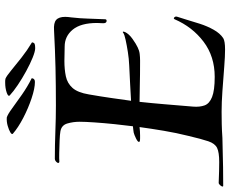

<svg xmlns="http://www.w3.org/2000/svg" viewBox="-130 -768 868 723"><g transform="rotate(-90 303.5 -407.0)"><path d="M478 7Q453 7 414.5 4Q376 1 321 -3Q279 -6 244 -6Q221 -6 197.5 -5.5Q174 -5 145 -3Q130 -3 100.5 -2Q71 -1 35.5 -0.5Q0 0 -34 0H-35Q-38 0 -38 -2Q-38 -6 -33 -11.5Q-28 -17 -24 -17Q1 -16 20 -15.5Q39 -15 54 -15Q91 -15 107.5 -23Q124 -31 132.5 -56Q141 -81 153 -132Q164 -176 172 -223.5Q180 -271 186 -315Q179 -314 170 -313.5Q161 -313 154 -313H144Q130 -313 130 -317Q130 -322 143.5 -328.5Q157 -335 165 -337Q169 -338 175.5 -338.5Q182 -339 189 -340Q193 -370 197 -409Q201 -448 203.5 -484Q206 -520 206 -541Q206 -565 199.5 -587Q193 -609 170 -613Q160 -615 135.5 -616Q111 -617 88 -617.5Q65 -618 57 -617Q51 -617 51 -621Q51 -625 56 -629.5Q61 -634 66 -634Q119 -634 170 -632Q221 -630 267 -630Q344 -630 409 -631.5Q474 -633 550 -637Q578 -639 589.5 -629Q601 -619 601 -595Q601 -590 600.5 -584.5Q600 -579 599 -572Q595 -536 594.5 -511Q594 -486 592 -445Q592 -439 586 -439Q577 -439 577 -452Q577 -458 577.5 -463.5Q578 -469 578 -475Q578 -536 553 -566.5Q528 -597 489 -597Q475 -597 461.5 -597.5Q448 -598 435 -598Q403 -598 377 -592.5Q351 -587 333.5 -567.5Q316 -548 309 -506Q301 -460 295.5 -421.5Q290 -383 285 -347Q314 -349 348 -350.5Q382 -352 419 -354Q443 -355 468.5 -359Q494 -363 514.5 -367.5Q535 -372 540 -376Q542 -378 544 -378Q547 -378 544 -370Q537 -355 518 -341.5Q499 -328 486 -322Q474 -316 461.5 -314.5Q449 -313 436 -313Q380 -313 343.5 -314Q307 -315 281 -315Q276 -269 272 -221Q268 -173 263 -113Q261 -89 267.5 -70.5Q274 -52 299 -42Q324 -32 375 -32Q452 -32 507.5 -74Q563 -116 592 -183Q594 -186 595 -186Q598 -186 600.5 -182.5Q603 -179 602 -175Q598 -164 591 -140Q584 -116 575 -88Q566 -60 552.5 -36Q539 -12 521 0Q510 7 478 7ZM483 -708Q471 -708 447.5 -717.5Q424 -727 396.5 -742Q369 -757 344.5 -773.5Q320 -790 305 -804Q300 -810 316.5 -815.5Q333 -821 353 -821Q357 -821 360.5 -821Q364 -821 368 -820Q378 -816 398.5 -799Q419 -782 447 -760Q475 -738 505 -720Q504 -712 499 -710Q494 -708 483 -708ZM356 -709Q332 -709 294.5 -721.5Q257 -734 220.5 -753Q184 -772 161 -792Q157 -796 166 -801.5Q175 -807 190.5 -811.5Q206 -816 222 -815Q233 -812 255.5 -795.5Q278 -779 308 -758Q338 -737 370 -721Q369 -709 356 -709Z"/></g></svg>

Font: Tapestry
Style: Regular
Weight: 400
Designer: Robert E. Leuschke
Foundry: Robert E. Leuschke
Version: Version 1.010; ttfautohint (v1.8.4.7-5d5b)